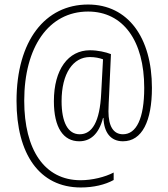

<svg xmlns="http://www.w3.org/2000/svg" viewBox="-20 -735 741 848"><path d="M651 -347C651 -568 546 -715 369 -715C180 -715 53 -556 53 -289C53 -56 153 93 337 93C393 93 444 81 482 60V27C444 47 387 61 336 61C176 61 87 -74 87 -290C87 -527 195 -684 369 -684C524 -684 617 -555 617 -347C617 -211 582 -142 523 -142C480 -142 459 -179 459 -243C459 -264 461 -297 462 -318L470 -496C447 -505 412 -513 377 -513C282 -513 218 -429 218 -288C218 -171 260 -111 330 -111C377 -111 416 -140 435 -214H437C439 -151 468 -111 523 -111C608 -111 651 -201 651 -347ZM252 -288C252 -411 303 -483 377 -483C399 -483 419 -479 435 -473L427 -324C421 -195 386 -142 332 -142C280 -142 252 -195 252 -288Z"/></svg>

Font: Noto Sans Bengali Condensed ExtraLight
Style: Regular
Weight: 200
Width: 3
Designer: Joana Ranito - Universal Thirst; Jelle Bosma - Monotype Design Team
Foundry: Universal Thirst ehf.
Version: Version 3.000